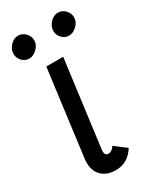

<svg xmlns="http://www.w3.org/2000/svg" viewBox="-186 -724 647 789"><g transform="rotate(-30 137.5 -329.0)"><path d="M109 -82Q109 -63 126 -63Q134 -63 142 -68.5Q150 -74 155 -83L209 -42Q176 11 119 11Q77 11 53 -12Q29 -35 29 -75Q29 -87 30 -94L83 -501H163L109 -87ZM-8 -613Q-8 -634 8.5 -651.5Q25 -669 45 -669Q65 -669 79.5 -654Q94 -639 94 -619Q94 -598 76.5 -581Q59 -564 39 -564Q20 -564 6 -578.5Q-8 -593 -8 -613ZM181 -613Q181 -634 197.5 -651.5Q214 -669 234 -669Q254 -669 268.5 -654Q283 -639 283 -619Q283 -598 265.5 -581Q248 -564 228 -564Q209 -564 195 -578.5Q181 -593 181 -613Z"/></g></svg>

Font: Bellota Text
Style: Bold Italic
Weight: 700
Italic angle: -7.5°
Designer: Kemie Guaida
Foundry: Kemie Guaida
Version: Version 4.001